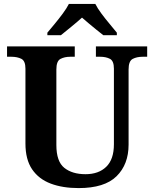

<svg xmlns="http://www.w3.org/2000/svg" viewBox="-20 -951 787 981"><path d="M382 10Q300 10 239 -13Q178 -36 144 -86Q110 -136 110 -218V-600Q110 -640 89 -650.5Q68 -661 38 -661H16V-714H362V-661H339Q310 -661 289 -650Q268 -639 268 -596V-210Q268 -126 308.5 -93.5Q349 -61 417 -61Q484 -61 523 -99Q562 -137 562 -214V-600Q562 -640 541.5 -650.5Q521 -661 492 -661H470V-714H732V-661H709Q679 -661 658 -650Q637 -639 637 -596V-212Q637 -111 575.5 -50.5Q514 10 382 10ZM222 -784Q238 -803 259.5 -829Q281 -855 301 -882Q321 -909 332 -931H467Q478 -909 498 -882Q518 -855 540 -829Q562 -803 577 -784V-771H508Q494 -782 474 -798Q454 -814 434 -831Q414 -848 399 -861Q377 -841 344.5 -814.5Q312 -788 291 -771H222Z"/></svg>

Font: Noto Serif Ethiopic
Style: Bold
Weight: 700
Designer: Monotype Design Team
Foundry: Monotype Imaging Inc.
Version: Version 2.102; ttfautohint (v1.8.4.7-5d5b)